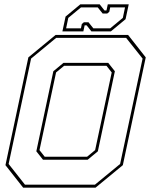

<svg xmlns="http://www.w3.org/2000/svg" viewBox="-20 -860 693 880"><path d="M86 0 5 -103 110 -597 235 -700H567L648 -597L543 -103L418 0ZM185 -141.5H379L416 -172L492 -528L468 -558.5H274L237 -528L161 -172ZM94.5 -13.5H415L530.5 -108.5L633.5 -591.5L558 -686.5H237.5L122.5 -591.5L19.5 -108.5ZM177 -128 146.5 -166.5 224.5 -533.5 271 -572H476L506.5 -533.5L428.5 -166.5L382 -128ZM266 -716 280.5 -784 348 -840H437L459 -812H468L474 -840H570L555.5 -772L488 -716H399L377 -744H368L362 -716ZM283 -730H351L355 -750L364.5 -758H385.5L408 -730H485L543 -778L553 -826H485L481 -806L471.5 -798H450.5L428 -826H351L293 -778Z"/></svg>

Font: Tourney Thin
Style: Italic
Weight: 100
Italic angle: -12°
Designer: Tyler Finck
Foundry: Etcetera Type Co
Version: Version 1.015